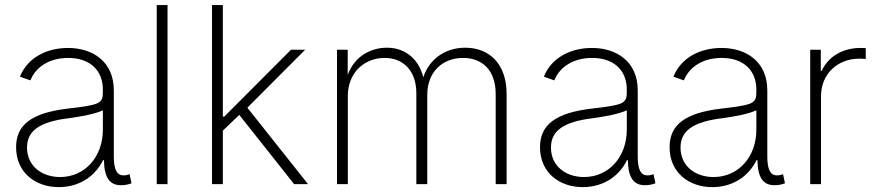

<svg xmlns="http://www.w3.org/2000/svg" viewBox="-20 -748 3563 780"><path d="M218.8 12.2C306.6 12.2 369.1 -36.1 398.4 -97.2H402.3C403.3 -24.4 427.2 4.4 471.2 4.4C489.7 4.4 502.4 1 514.2 -3.4L506.3 -40.5C496.1 -36.6 492.2 -35.6 481 -35.6C454.1 -35.6 442.4 -61 442.4 -112.3V-380.9C442.4 -499.5 354.5 -553.2 256.3 -553.2C171.4 -553.2 92.3 -515.1 61 -436.5L103.5 -421.4C124.5 -475.1 179.7 -512.7 257.3 -512.7C344.7 -512.7 397.9 -462.9 397.9 -383.8C397.9 -352.5 397.9 -337.9 371.6 -326.7C344.2 -316.9 303.2 -312.5 253.9 -306.6C108.4 -289.1 45.4 -241.2 45.4 -149.9C45.4 -46.4 124.5 12.2 218.8 12.2ZM224.1 -28.8C147.9 -28.8 89.8 -75.2 89.8 -148.4C89.8 -215.8 139.2 -252.9 258.3 -267.6C311.5 -274.9 364.7 -284.7 397.9 -299.8V-221.2C397.9 -110.8 325.2 -28.8 224.1 -28.8Z M660.6 -727.5H616.7V0H660.6Z M841.3 0H885.3V-217.3L952.1 -281.2L1174.8 0H1231.4L984.9 -310.5L1219.7 -545.9H1162.1L891.1 -274.4H885.3V-727.5H841.3Z M1349.1 0H1393.1V-358.9C1393.1 -451.7 1459.5 -512.7 1542 -512.7C1619.6 -512.7 1671.4 -459.5 1671.4 -369.1V0H1715.8V-362.8C1715.8 -456.1 1777.8 -512.7 1861.3 -512.7C1939.5 -512.7 1993.7 -462.4 1993.7 -366.2V0H2038.1V-366.7C2038.1 -486.3 1969.7 -554.2 1870.1 -554.2C1790.5 -554.2 1724.6 -509.8 1699.7 -434.1C1680.7 -509.3 1625.5 -554.2 1551.8 -554.2C1486.8 -554.2 1420.4 -520 1392.6 -443.8V-545.9H1349.1Z M2347.2 12.2C2435.1 12.2 2497.6 -36.1 2526.9 -97.2H2530.8C2531.7 -24.4 2555.7 4.4 2599.6 4.4C2618.2 4.4 2630.9 1 2642.6 -3.4L2634.8 -40.5C2624.5 -36.6 2620.6 -35.6 2609.4 -35.6C2582.5 -35.6 2570.8 -61 2570.8 -112.3V-380.9C2570.8 -499.5 2482.9 -553.2 2384.8 -553.2C2299.8 -553.2 2220.7 -515.1 2189.5 -436.5L2231.9 -421.4C2252.9 -475.1 2308.1 -512.7 2385.7 -512.7C2473.1 -512.7 2526.4 -462.9 2526.4 -383.8C2526.4 -352.5 2526.4 -337.9 2500 -326.7C2472.7 -316.9 2431.6 -312.5 2382.3 -306.6C2236.8 -289.1 2173.8 -241.2 2173.8 -149.9C2173.8 -46.4 2252.9 12.2 2347.2 12.2ZM2352.5 -28.8C2276.4 -28.8 2218.3 -75.2 2218.3 -148.4C2218.3 -215.8 2267.6 -252.9 2386.7 -267.6C2439.9 -274.9 2493.2 -284.7 2526.4 -299.8V-221.2C2526.4 -110.8 2453.6 -28.8 2352.5 -28.8Z M2873.5 12.2C2961.4 12.2 3023.9 -36.1 3053.2 -97.2H3057.1C3058.1 -24.4 3082 4.4 3126 4.4C3144.5 4.4 3157.2 1 3168.9 -3.4L3161.1 -40.5C3150.9 -36.6 3147 -35.6 3135.7 -35.6C3108.9 -35.6 3097.2 -61 3097.2 -112.3V-380.9C3097.2 -499.5 3009.3 -553.2 2911.1 -553.2C2826.2 -553.2 2747.1 -515.1 2715.8 -436.5L2758.3 -421.4C2779.3 -475.1 2834.5 -512.7 2912.1 -512.7C2999.5 -512.7 3052.7 -462.9 3052.7 -383.8C3052.7 -352.5 3052.7 -337.9 3026.4 -326.7C2999 -316.9 2958 -312.5 2908.7 -306.6C2763.2 -289.1 2700.2 -241.2 2700.2 -149.9C2700.2 -46.4 2779.3 12.2 2873.5 12.2ZM2878.9 -28.8C2802.7 -28.8 2744.6 -75.2 2744.6 -148.4C2744.6 -215.8 2793.9 -252.9 2913.1 -267.6C2966.3 -274.9 3019.5 -284.7 3052.7 -299.8V-221.2C3052.7 -110.8 2980 -28.8 2878.9 -28.8Z M3271.5 0H3315.4V-357.9C3315.4 -446.3 3381.3 -509.8 3471.7 -509.8C3483.4 -509.8 3493.2 -508.3 3497.1 -508.3V-552.7L3474.6 -553.2C3402.8 -553.2 3342.3 -516.1 3318.4 -460H3314.5V-545.9H3271.5Z"/></svg>

Font: Raveo ExtraLight
Style: Regular
Weight: 200
Designer: Jakub Foglar, Rasmus Andersson (Inter)
Foundry: Jakubfoglar.com
Version: Version 1.100;Glyphs 3.2.3 (3260)